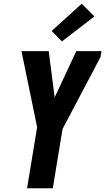

<svg xmlns="http://www.w3.org/2000/svg" viewBox="-20 -1009 564 1029"><path d="M125 0 179 -327 95 -735H241L273 -487L389 -735H524L519 -704L315 -317L263 0ZM312 -787 257 -843 418 -989 486 -921Z"/></svg>

Font: Iosevka SS04 Heavy Oblique
Style: Regular
Weight: 900
Italic angle: -9°
Monospace: yes
Designer: Belleve Invis
Foundry: Belleve Invis
Version: Version 19.0.0; ttfautohint (v1.8.4)